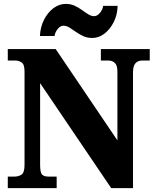

<svg xmlns="http://www.w3.org/2000/svg" viewBox="-20 -966 797 986"><path d="M20 0V-59H51Q76 -59 91 -69.5Q106 -80 106 -120V-598Q106 -635 91.5 -645Q77 -655 59 -655H20V-714H266L583 -245V-598Q583 -630 570 -642.5Q557 -655 538 -655H498V-714H749V-655H709Q688 -655 675.5 -641Q663 -627 663 -594V0H551L186 -539V-120Q186 -80 196 -69.5Q206 -59 231 -59H271V0ZM454 -771Q428 -771 407.5 -780.5Q387 -790 369.5 -802.5Q352 -815 336.5 -824.5Q321 -834 306 -834Q290 -834 276.5 -817.5Q263 -801 260 -781H185Q187 -827 206 -864.5Q225 -902 254.5 -924Q284 -946 318 -946Q343 -946 363.5 -936.5Q384 -927 401 -914.5Q418 -902 433.5 -892.5Q449 -883 464 -883Q479 -883 493 -899.5Q507 -916 510 -936H584Q583 -890 564 -852.5Q545 -815 516 -793Q487 -771 454 -771Z"/></svg>

Font: Noto Serif Hebrew SemiCondensed Black
Style: Regular
Weight: 900
Width: 4
Designer: Monotype Design Team
Foundry: Monotype Imaging Inc.
Version: Version 2.004; ttfautohint (v1.8.4.7-5d5b)